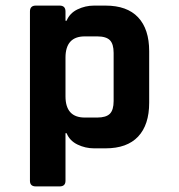

<svg xmlns="http://www.w3.org/2000/svg" viewBox="-20 -530 640 686"><path d="M193 136H108Q87 136 87 116V-489Q87 -510 108 -510H193Q214 -510 214 -489V-456H218Q229 -483 257 -496.5Q285 -510 316 -510H357Q434 -510 473.5 -468Q513 -426 513 -347V-163Q513 -84 473.5 -42Q434 0 357 0H316Q285 0 257 -13.5Q229 -27 218 -54H214V116Q214 136 193 136ZM283 -110H327Q359 -110 372.5 -123.5Q386 -137 386 -169V-341Q386 -373 372.5 -386.5Q359 -400 327 -400H283Q214 -400 214 -324V-186Q214 -110 283 -110Z"/></svg>

Font: RajdhaniMono
Style: Bold
Weight: 700
Monospace: yes
Designer: Satya Rajpurohit, Jyotish Sonowal
Foundry: Indian Type Foundry
Version: Version 1.201;PS 1.0;hotconv 1.0.78;makeotf.lib2.5.61930; tt